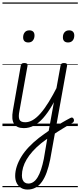

<svg xmlns="http://www.w3.org/2000/svg" viewBox="-20 -1030 656 1569"><path d="M175 17Q146 17 125.5 8Q105 -1 94 -19.5Q83 -38 81 -64Q79 -90 85 -125L150 -495Q153 -506 159 -510.5Q165 -515 179 -515Q194 -515 200.5 -509.5Q207 -504 205 -493L139 -124Q129 -76 138.5 -53.5Q148 -31 186 -31Q196 -31 200.5 -23.5Q205 -16 203.5 -7Q202 2 195.5 9.5Q189 17 175 17ZM211 -683Q191 -683 180 -693.5Q169 -704 169 -725Q169 -749 182 -765.5Q195 -782 220 -782Q240 -782 251 -771.5Q262 -761 262 -740Q262 -716 249 -699.5Q236 -683 211 -683ZM175 17Q164 17 159 9.5Q154 2 155 -7Q156 -16 164 -23.5Q172 -31 186 -31Q217 -31 248 -49Q279 -67 311.5 -104Q344 -141 378.5 -197Q413 -253 451 -328Q456 -338 465 -337.5Q474 -337 480 -330Q486 -323 481 -312Q442 -230 405.5 -168Q369 -106 332.5 -65Q296 -24 257 -3.5Q218 17 175 17ZM413 19Q431 7 449.5 -5Q468 -17 486.5 -28Q505 -39 522.5 -48.5Q540 -58 555 -66Q566 -72 573 -68Q580 -64 583 -56Q586 -48 583.5 -39.5Q581 -31 572 -26Q554 -16 533.5 -4Q513 8 492 21Q471 34 449.5 47.5Q428 61 408 75ZM205 519Q174 519 151.5 505Q129 491 116.5 466Q104 441 104 408Q104 370 117 330Q130 290 154.5 250Q179 210 215.5 171.5Q252 133 298 97Q318 82 338 67.5Q358 53 378 39L475 -495Q477 -506 483.5 -510.5Q490 -515 503 -515Q519 -515 524.5 -509Q530 -503 528 -492L390 274Q378 333 361.5 378.5Q345 424 322.5 455.5Q300 487 271 503Q242 519 205 519ZM212 470Q234 470 253 457Q272 444 287.5 418.5Q303 393 315.5 355.5Q328 318 338 269L366 104Q353 113 340.5 122.5Q328 132 315 142Q276 174 246.5 207Q217 240 197.5 273Q178 306 168.5 339Q159 372 159 404Q159 424 165 439Q171 454 183 462Q195 470 212 470ZM536 -683Q516 -683 505 -693.5Q494 -704 494 -725Q494 -751 507.5 -766.5Q521 -782 545 -782Q565 -782 576 -771Q587 -760 587 -740Q587 -714 573.5 -698.5Q560 -683 536 -683ZM0 490H616V500H0ZM0 -20H616V0H0ZM0 -505H616V-500H0ZM0 -1010H616V-1000H0Z"/></svg>

Font: Playwrite ZA Guides
Style: Regular
Weight: 400
Designer: Veronika Burian, José Scaglione
Foundry: TypeTogether
Version: Version 1.003